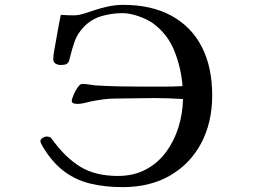

<svg xmlns="http://www.w3.org/2000/svg" viewBox="-20 -761 1040 789"><path d="M852 -369Q852 -258 807 -173Q762 -88 679.5 -40Q597 8 484 8Q413 8 353.5 -6Q294 -20 246 -55Q198 -90 159 -153Q156 -158 151 -167Q146 -176 146 -181Q146 -189 155.5 -194.5Q165 -200 171 -200Q181 -200 189 -195Q192 -192 196 -186Q249 -113 310.5 -75.5Q372 -38 464 -38Q530 -38 579.5 -64.5Q629 -91 662.5 -136.5Q696 -182 713.5 -238.5Q731 -295 732 -354Q703 -356 673.5 -357Q644 -358 615 -358Q575 -358 534.5 -357Q494 -356 453 -356Q428 -356 403 -352.5Q378 -349 353 -344Q340 -341 326 -337.5Q312 -334 298 -334Q292 -334 283.5 -336Q275 -338 275 -347Q275 -354 282 -370.5Q289 -387 299 -401.5Q309 -416 317 -416Q331 -416 344.5 -414Q358 -412 372 -410Q422 -407 471.5 -406Q521 -405 571 -405Q611 -405 650.5 -405Q690 -405 730 -407Q725 -479 697.5 -549.5Q670 -620 609 -665Q585 -682 549 -694.5Q513 -707 483 -707Q440 -707 398 -695Q356 -683 325 -651Q298 -623 287 -591.5Q276 -560 267 -523Q266 -519 264.5 -513.5Q263 -508 261 -505Q255 -497 246.5 -495.5Q238 -494 229 -494Q218 -494 208.5 -499.5Q199 -505 199 -518Q199 -532 201.5 -545Q204 -558 206 -571Q212 -603 217.5 -635.5Q223 -668 230 -700Q243 -699 256.5 -698.5Q270 -698 283 -698Q303 -698 324.5 -705Q346 -712 365 -718Q394 -728 424.5 -734.5Q455 -741 486 -741Q603 -741 685 -696Q767 -651 809.5 -568Q852 -485 852 -369Z"/></svg>

Font: Kaisei HarunoUmi Medium
Style: Regular
Weight: 500
Designer: Font-Kai, 金井和夫
Foundry: KAZUO KANAI
Version: Version 5.003